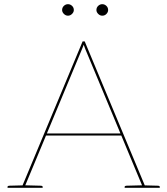

<svg xmlns="http://www.w3.org/2000/svg" viewBox="-20 -898 800 918"><path d="M83 0 375 -700H385L677 0H668Q666 0 664.5 -1.5Q663 -3 662 -5L388 -663Q387 -667 384 -674Q381 -681 380 -684Q379 -681 376.5 -674Q374 -667 372 -663L98 -5Q97 -3 95.5 -1.5Q94 0 91 0ZM89 0V-11H102V0ZM194 -250 196 -260H563L565 -250ZM656 0V-11H669V0ZM16 0V-5Q16 -7 18.5 -8.5Q21 -10 23 -10L100 -12L101 0ZM99 0 100 -12 177 -10Q179 -10 181.5 -8.5Q184 -7 184 -5V0ZM576 0V-5Q576 -7 578.5 -8.5Q581 -10 583 -10L660 -12L661 0ZM659 0 660 -12 737 -10Q739 -10 741.5 -8.5Q744 -7 744 -5V0ZM333 -850Q333 -840 324.5 -831.5Q316 -823 305 -823Q294 -823 285.5 -831.5Q277 -840 277 -850Q277 -862 285.5 -870Q294 -878 305 -878Q316 -878 324.5 -870Q333 -862 333 -850ZM497 -850Q497 -840 489 -831.5Q481 -823 469 -823Q458 -823 449.5 -831.5Q441 -840 441 -850Q441 -862 449.5 -870Q458 -878 469 -878Q480 -878 488.5 -870Q497 -862 497 -850Z"/></svg>

Font: Aleo Thin
Style: Regular
Weight: 250
Designer: Alessio Laiso
Foundry: Alessio Laiso
Version: Version 2.001;gftools[0.9.29]